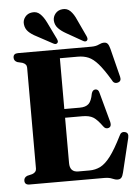

<svg xmlns="http://www.w3.org/2000/svg" viewBox="-61 -959 736 1019"><g transform="rotate(-5 307.0 -449.0)"><path d="M30 -677.5Q30 -700 55.5 -700H446Q471 -700 486.5 -707.8Q502 -715.5 515 -715.5Q527.5 -715.5 534.2 -707.5Q541 -699.5 546 -680L584.5 -527Q590 -503.5 569.5 -498Q548 -492.5 538.5 -515Q504 -572.5 477.8 -602.5Q451.5 -632.5 426.5 -643Q401.5 -653.5 370.5 -653.5H274.5V-383H357Q388.5 -383 404.2 -397.8Q420 -412.5 427 -452Q432.5 -471.5 447.5 -472Q463.5 -472.5 468 -452.5L511.5 -292.5Q517 -268.5 500 -262.5Q483.5 -257 472 -273.5Q445 -311 424 -323.8Q403 -336.5 366.5 -336.5H274.5V-95Q274.5 -46.5 319.5 -46.5H379.5Q410.5 -46.5 437.2 -59.8Q464 -73 491.8 -109.5Q519.5 -146 554.5 -216Q563.5 -238 584 -233Q605.5 -228.5 599 -200.5L555.5 -20.5Q551 -1.5 544.2 6.5Q537.5 14.5 524 14.5Q511.5 14.5 495.5 7.2Q479.5 0 453.5 0H55.5Q30 0 30 -22.5Q30 -39.5 47.5 -47L74.5 -53.5Q97 -61.5 97 -81V-619Q97 -638.5 74.5 -646.5L47.5 -653Q30 -660.5 30 -677.5ZM383.5 -848.5 426 -757.5Q429 -750.5 429.5 -744.8Q430 -739 426 -734.5Q417.5 -726.5 404 -735L318.5 -783.5Q293.5 -797.5 277.8 -814Q262 -830.5 260 -854.5Q259 -876 273 -892.8Q287 -909.5 310.5 -911.5Q335.5 -914 353 -896.5Q370.5 -879 383.5 -848.5ZM223.5 -848.5 267.5 -758Q270.5 -751.5 271.5 -745.8Q272.5 -740 268.5 -735.5Q260.5 -726.5 246.5 -734.5L160.5 -781Q134.5 -794 118.5 -810Q102.5 -826 100 -850Q97.5 -871 111.2 -888.5Q125 -906 148 -908.5Q173 -912 191 -895.2Q209 -878.5 223.5 -848.5Z"/></g></svg>

Font: Fraunces 144pt S050
Style: Bold
Weight: 700
Version: Version 1.000; ttfautohint (v1.8.3)